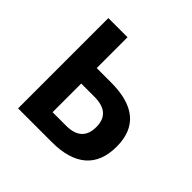

<svg xmlns="http://www.w3.org/2000/svg" viewBox="-142 -678 815 815"><g transform="rotate(45 265.0 -271.0)"><path d="M69 0V-542H184V-357H270Q480 -357 480 -181Q480 -91 427 -45.5Q374 0 272 0ZM184 -92H265Q360 -92 360 -179Q360 -264 263 -264H184Z"/></g></svg>

Font: Noto Sans Mono Condensed SemiBold
Style: Regular
Weight: 600
Width: 3
Designer: Monotype Design Team
Foundry: Monotype Imaging Inc.
Version: Version 2.014